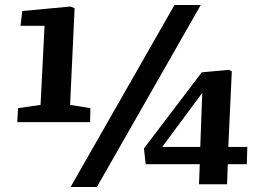

<svg xmlns="http://www.w3.org/2000/svg" viewBox="-20 -736 1044 767"><path d="M262 11 677 -716H782L367 11ZM260 -317 341 -304 340 -248H49L52 -304L142 -317L158 -633H62L69 -692L262 -710L278 -703ZM892 -149H968L966 -80H890L887 0H775L778 -80H562L555 -143L786 -447L894 -457L906 -451ZM780 -149 788 -365 628 -149Z"/></svg>

Font: Literata 18pt
Style: Bold Italic
Weight: 700
Italic angle: -2°
Designer: Latin by Veronika Burian and Jose Scaglione. Greek by Irene Vlachou. Cyrillic by Vera Evstafieva
Foundry: TypeTogether
Version: Version 3.103;gftools[0.9.29]